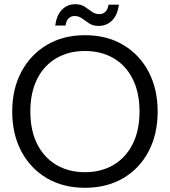

<svg xmlns="http://www.w3.org/2000/svg" viewBox="-20 -879 806 911"><path d="M383 12Q280 12 202.5 -33.5Q125 -79 81.5 -160.5Q38 -242 38 -350Q38 -457 81.5 -538.5Q125 -620 202.5 -666Q280 -712 383 -712Q487 -712 564.5 -666Q642 -620 685 -538.5Q728 -457 728 -350Q728 -242 685 -160.5Q642 -79 564.5 -33.5Q487 12 383 12ZM383 -62Q460 -62 518.5 -96.5Q577 -131 609.5 -195.5Q642 -260 642 -350Q642 -440 609.5 -504.5Q577 -569 518.5 -603Q460 -637 383 -637Q306 -637 247.5 -603Q189 -569 156.5 -504.5Q124 -440 124 -350Q124 -260 156.5 -195.5Q189 -131 247.5 -96.5Q306 -62 383 -62ZM448 -756Q421 -756 403 -768Q385 -780 369.5 -791.5Q354 -803 333 -803Q317 -803 305.5 -792Q294 -781 291 -758H242Q249 -808 274.5 -833.5Q300 -859 337 -859Q364 -859 381.5 -847.5Q399 -836 415 -824Q431 -812 452 -812Q469 -812 480.5 -823.5Q492 -835 495 -857H544Q538 -808 512 -782Q486 -756 448 -756Z"/></svg>

Font: DM Sans 9pt 36pt
Style: Regular
Weight: 400
Version: Version 4.004;gftools[0.9.30]